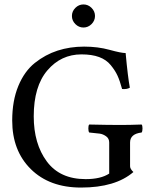

<svg xmlns="http://www.w3.org/2000/svg" viewBox="-20 -835 680 865"><path d="M319.5 -726.5Q304 -742 304 -763Q304 -784 319.5 -799.5Q335 -815 356 -815Q377 -815 392.5 -799.5Q408 -784 408 -763Q408 -742 392.5 -726.5Q377 -711 356 -711Q335 -711 319.5 -726.5ZM359 -625Q421 -625 473.5 -610.5Q526 -596 546 -596Q556 -487 565 -440Q552 -432 530 -434Q520 -471 509.5 -494Q499 -517 479 -541.5Q459 -566 426.5 -578Q394 -590 347 -590Q255 -590 193.5 -518Q132 -446 132 -311Q132 -187 191 -107.5Q250 -28 366 -28Q434 -28 472 -53V-193Q472 -211 458 -221Q444 -231 429 -233Q414 -235 382 -238Q378 -243 378 -256.5Q378 -270 382 -274Q466 -272 524 -272Q564 -272 618 -274Q622 -270 622 -256.5Q622 -243 618 -238Q566 -232 566 -193V-86Q566 -74 581 -60Q500 10 345 10Q203 10 119 -73Q35 -156 35 -292Q35 -381 62.5 -447.5Q90 -514 137 -551.5Q184 -589 239.5 -607Q295 -625 359 -625Z"/></svg>

Font: Linux Libertine Mono O
Style: Mono
Weight: 400
Designer: Philipp H. Poll
Foundry: Philipp H. Poll
Version: Version 5.1.7